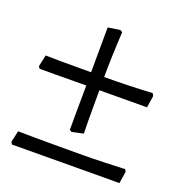

<svg xmlns="http://www.w3.org/2000/svg" viewBox="-109 -598 724 767"><g transform="rotate(20 253.0 -214.0)"><path d="M115.2 18.1H268.1Q356 18.1 396.5 16.1Q437 14.2 459.5 13.7Q481.9 13.2 481.9 12.2L487.8 22L480 73.2H412.1L23.9 75.2L18.1 65.9L28.8 17.1Q71.8 18.1 115.2 18.1ZM277.8 -304.2Q375 -304.2 481.9 -310.1L487.8 -299.8L480 -249L277.8 -248V-124Q277.8 -93.3 278.8 -64L230 -53.2L221.2 -59.1V-121.1L222.2 -248L89.8 -247.1H23.9L18.1 -255.9L28.8 -305.2Q59.6 -304.2 92.8 -304.2H222.2L223.1 -495.1L273.9 -502.9L284.2 -497.1Q277.8 -386.2 277.8 -304.2Z"/></g></svg>

Font: Alegreya-Regular
Style: Regular
Weight: 400
Designer: Juan Pablo del Peral
Foundry: Juan Pablo del Peral
Version: Version 1.003